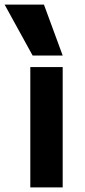

<svg xmlns="http://www.w3.org/2000/svg" viewBox="-55 -810 368 830"><path d="M76 0V-520H216V0ZM86 -570 -35 -790H135L216 -570Z"/></svg>

Font: M PLUS 2 Thin
Style: Bold
Weight: 700
Version: Version 1.001